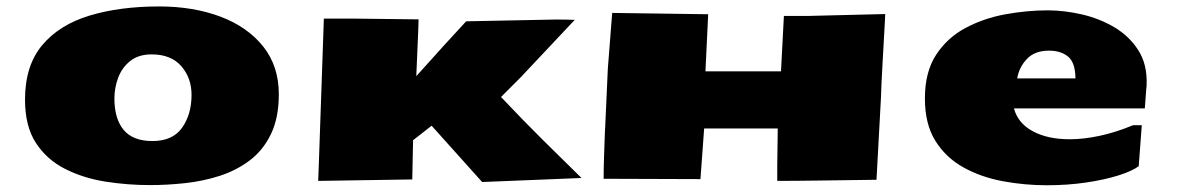

<svg xmlns="http://www.w3.org/2000/svg" viewBox="-20 -542 3561 581"><path d="M433.6 18.1Q366.2 18.1 299.3 7.6Q232.4 -2.9 177.2 -30.8Q122.1 -58.6 88.9 -109.1Q55.7 -159.7 55.7 -240.2Q55.7 -343.3 107.7 -405.3Q159.7 -467.3 251.2 -494.9Q342.8 -522.5 461.4 -522.5Q565.4 -522.5 647.5 -491.5Q729.5 -460.4 776.6 -401.1Q823.7 -341.8 823.7 -256.8Q823.7 -185.5 800 -136.5Q776.4 -87.4 736.1 -56.9Q695.8 -26.4 645.3 -10Q594.7 6.3 540 12.2Q485.4 18.1 433.6 18.1ZM441.4 -115.2Q502.4 -115.2 531 -155.5Q559.6 -195.8 559.6 -254.9Q559.6 -306.2 528.6 -341.8Q497.6 -377.4 439 -377.4Q398.9 -377.4 374 -357.4Q349.1 -337.4 337.6 -306.9Q326.2 -276.4 326.2 -244.1Q326.2 -182.6 354.2 -148.9Q382.3 -115.2 441.4 -115.2Z M1439 8.8 1286.1 -161.6 1230 -117.7 1227.5 1 942.9 5.4 945.3 -59.6 960 -485.8H1043.5L1246.6 -483.4L1245.6 -449.2L1239.7 -311.5L1324.7 -405.8L1390.6 -477.5L1660.2 -482.9Q1675.8 -482.9 1690.4 -482.7Q1705.1 -482.4 1719.2 -481.9L1555.2 -307.6L1496.1 -248.5Q1562 -178.7 1623.5 -117.7Q1685.1 -56.6 1739.7 -3.4Z M2332 5.4V-41L2333.5 -153.3H2110.8L2099.6 0L1806.6 -1Q1806.6 -31.7 1807.9 -69.6Q1809.1 -107.4 1810.5 -143.1Q1810.5 -147 1811 -152.3Q1811.5 -157.7 1811.5 -161.1L1819.3 -334L1832.5 -502.9L2115.2 -499H2123L2114.7 -326.2H2343.3L2352.1 -493.7H2421.9L2658.7 -499.5Q2658.7 -497.1 2657.5 -473.6Q2656.2 -450.2 2654.3 -416Q2652.3 -381.8 2650.4 -346.4Q2648.4 -311 2647.2 -284.2Q2646 -257.3 2646 -249.5L2632.3 2L2452.6 4.4Q2425.3 4.9 2390.9 5.1Q2356.4 5.4 2332 5.4Z M3147.9 18.6Q3080.1 18.6 3014.4 6.3Q2948.7 -5.9 2895.5 -35.4Q2842.3 -64.9 2810.5 -115.7Q2778.8 -166.5 2778.8 -244.1Q2778.8 -324.2 2812.7 -376.2Q2846.7 -428.2 2901.9 -457.5Q2957 -486.8 3022.5 -498.8Q3087.9 -510.7 3150.4 -510.7Q3200.2 -510.7 3253.4 -498.5Q3306.6 -486.3 3352.1 -459.5Q3397.5 -432.6 3424.8 -389.6Q3452.1 -346.7 3449.7 -285.2Q3449.7 -279.3 3448.7 -273.9L3444.3 -213.9H3048.3Q3060.1 -169.4 3105 -145Q3149.9 -120.6 3217.3 -120.6Q3258.8 -120.6 3307.1 -130.9Q3355.5 -141.1 3408.7 -163.1H3435.1L3425.8 -39.1Q3406.2 -24.4 3364.5 -11.2Q3322.8 2 3266.6 10.3Q3210.4 18.6 3147.9 18.6ZM3234.4 -304.7Q3233.9 -352.5 3212.2 -370.6Q3190.4 -388.7 3154.3 -388.7Q3110.8 -388.7 3087.2 -363.3Q3063.5 -337.9 3058.1 -304.7Z"/></svg>

Font: Seymour One
Style: Regular
Weight: 400
Designer: Vernon Adams
Foundry: Vernon Adams
Version: Version 1.100; ttfautohint (v1.8.4.7-5d5b);gftools[0.9.33]